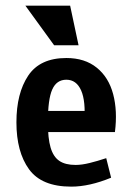

<svg xmlns="http://www.w3.org/2000/svg" viewBox="-20 -659 478 691"><path d="M218.8 -450.2Q285.2 -450.2 328.1 -415.5Q371.1 -380.9 387.2 -320.3Q403.3 -259.8 393.6 -183.6H99.6V-259.8H322.3L283.2 -218.8Q289.1 -294.9 272 -333.5Q254.9 -372.1 218.8 -372.1Q183.6 -372.1 168 -336.9Q152.3 -301.8 152.3 -218.8Q152.3 -161.1 162.1 -127.9Q171.9 -94.7 193.4 -80.1Q214.8 -65.4 252 -65.4Q274.4 -65.4 302.2 -72.3Q330.1 -79.1 362.3 -89.8L379.9 -19.5Q301.8 12.7 236.3 12.7Q129.9 12.7 84.5 -49.8Q39.1 -112.3 39.1 -218.8Q39.1 -323.2 81.5 -386.7Q124 -450.2 218.8 -450.2ZM174.8 -496.1 71.3 -638.7H232.4L262.7 -496.1Z"/></svg>

Font: Sudo Var
Style: Regular
Weight: 400
Monospace: yes
Designer: Jens Kutilek
Foundry: Jens Kutilek
Version: Version 0.065;FEAKit 1.0